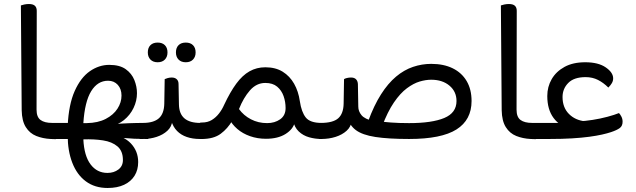

<svg xmlns="http://www.w3.org/2000/svg" viewBox="-20 -692 3167 956"><path d="M163 -638 162 -146Q162 -109 182 -94.5Q202 -80 239 -80H258V1L232 0Q193 -2 160.5 -15Q128 -28 108.5 -59Q89 -90 88 -143L84 -665Q89 -667 100.5 -669.5Q112 -672 124 -672Q144 -672 153.5 -663.5Q163 -655 163 -638ZM258 1V-79Q262 -73 265 -63Q268 -53 268 -39Q268 -25 264.5 -14.5Q261 -4 258 1Z M516 244Q452 244 407.5 211Q363 178 340 118.5Q317 59 317 -18V-65Q322 -172 352 -239Q382 -306 427.5 -337.5Q473 -369 524 -369Q576 -369 606 -347.5Q636 -326 649 -293.5Q662 -261 662 -228Q662 -190 645 -154.5Q628 -119 597 -94Q566 -69 525 -63V-26Q596 -16 632 22.5Q668 61 668 115Q668 154 650 183Q632 212 598 228Q564 244 516 244ZM515 169Q547 169 569.5 152Q592 135 592 105Q592 60 565 37Q538 14 493 7Q448 0 395 2Q399 84 431 126.5Q463 169 515 169ZM242 0V-80H333L415 -64Q470 -68 545.5 -74Q621 -80 703 -80H718V0H703Q648 0 596 -5Q544 -10 498 -17.5Q452 -25 415 -30L333 0ZM395 -79H412Q468 -80 506.5 -100Q545 -120 565 -151Q585 -182 585 -216Q585 -249 566.5 -269.5Q548 -290 518 -290Q466 -290 434 -238Q402 -186 395 -79ZM718 0V-80Q722 -74 725 -64Q728 -54 728 -40Q728 -26 724.5 -15.5Q721 -5 718 0Z M676 0V-80H692Q745 -80 771 -103Q797 -126 798 -176L800 -298Q804 -300 814 -303Q824 -306 835 -306Q851 -306 860 -297.5Q869 -289 869 -274L871 -171Q872 -125 898.5 -102.5Q925 -80 977 -80H993V0H975Q939 0 910 -10Q881 -20 861.5 -40Q842 -60 833 -90H838Q835 -61 813.5 -41Q792 -21 760 -10.5Q728 0 693 0ZM993 0V-80Q997 -74 1000 -64Q1003 -54 1003 -40Q1003 -26 999.5 -15.5Q996 -5 993 0ZM765 -382Q742 -382 729 -395.5Q716 -409 716 -431Q716 -454 729 -467Q742 -480 765 -480Q788 -480 801 -467Q814 -454 814 -431Q814 -409 801 -395.5Q788 -382 765 -382ZM905 -382Q882 -382 869 -395.5Q856 -409 856 -431Q856 -454 869 -467Q882 -480 905 -480Q928 -480 941 -467Q954 -454 954 -431Q954 -409 941 -395.5Q928 -382 905 -382Z M977 0V-82H986Q1014 -82 1034.5 -94.5Q1055 -107 1070.5 -127Q1086 -147 1096 -170Q1126 -234 1156.5 -275.5Q1187 -317 1222.5 -337Q1258 -357 1301 -357Q1352 -357 1387.5 -335Q1423 -313 1444.5 -275Q1466 -237 1473 -188Q1481 -134 1502.5 -107Q1524 -80 1581 -80H1585V0H1580Q1549 0 1519 -8.5Q1489 -17 1467.5 -37.5Q1446 -58 1439 -92L1448 -84Q1440 -49 1402 -25Q1364 -1 1304 -1Q1262 -1 1225 -14Q1188 -27 1161.5 -50Q1135 -73 1121 -101L1137 -92Q1114 -52 1079 -26Q1044 0 985 0ZM1310 -79Q1348 -79 1375 -98Q1402 -117 1402 -154Q1402 -185 1392 -213.5Q1382 -242 1360 -260.5Q1338 -279 1301 -279Q1257 -279 1224.5 -242Q1192 -205 1170 -149Q1193 -117 1229.5 -98Q1266 -79 1310 -79ZM1585 0V-80Q1589 -74 1592 -64Q1595 -54 1595 -40Q1595 -26 1591.5 -15.5Q1588 -5 1585 0Z M1569 0V-80H1577Q1638 -80 1664 -103Q1690 -126 1691 -176L1693 -298Q1697 -301 1707 -303.5Q1717 -306 1728 -306Q1744 -306 1752.5 -297.5Q1761 -289 1762 -274L1764 -161Q1765 -140 1761 -126.5Q1757 -113 1748.5 -104.5Q1740 -96 1726 -90H1731Q1728 -61 1706 -41Q1684 -21 1651 -10.5Q1618 0 1580 0ZM2017 -79Q2131 -79 2192 -104.5Q2253 -130 2253 -189Q2253 -236 2218 -265.5Q2183 -295 2127 -295Q2100 -295 2069.5 -286Q2039 -277 2006 -252.5Q1973 -228 1941.5 -182Q1910 -136 1882 -62L1813 -88Q1842 -167 1877 -222Q1912 -277 1952 -310.5Q1992 -344 2036.5 -359Q2081 -374 2127 -374Q2189 -374 2234 -352Q2279 -330 2303.5 -288.5Q2328 -247 2328 -189Q2328 -95 2253 -47.5Q2178 0 2017 0Q1914 0 1849 -10Q1784 -20 1751.5 -44.5Q1719 -69 1710 -110L1764 -161Q1764 -138 1780 -118.5Q1796 -99 1842 -88Q1845 -87 1850 -88.5Q1855 -90 1859 -89Q1888 -85 1926.5 -82Q1965 -79 2017 -79Z M2553 -638 2552 -146Q2552 -109 2572 -94.5Q2592 -80 2629 -80H2648V1L2622 0Q2583 -2 2550.5 -15Q2518 -28 2498.5 -59Q2479 -90 2478 -143L2474 -665Q2479 -667 2490.5 -669.5Q2502 -672 2514 -672Q2534 -672 2543.5 -663.5Q2553 -655 2553 -638ZM2648 1V-79Q2652 -73 2655 -63Q2658 -53 2658 -39Q2658 -25 2654.5 -14.5Q2651 -4 2648 1Z M2861 -88Q2892 -89 2930.5 -95Q2969 -101 3004.5 -110.5Q3040 -120 3062 -129Q3068 -123 3074 -111.5Q3080 -100 3080 -86Q3080 -65 3066 -54.5Q3052 -44 3022 -34Q3004 -28 2977.5 -22Q2951 -16 2914 -11Q2877 -6 2828 -3Q2779 0 2716 0H2632V-80H2796ZM2825 -47Q2767 -63 2736 -105Q2705 -147 2705 -214Q2705 -260 2727 -298Q2749 -336 2791 -359Q2833 -382 2894 -382Q2959 -382 2996 -356.5Q3033 -331 3033 -302Q3033 -289 3026.5 -278Q3020 -267 3009 -256Q2985 -280 2957.5 -294Q2930 -308 2896 -308Q2838 -308 2809.5 -279Q2781 -250 2781 -209Q2781 -157 2812.5 -125Q2844 -93 2894 -88Z"/></svg>

Font: Baloo Bhaijaan 2
Style: Regular
Weight: 400
Designer: Sanskriti Dholi, Noopur Datye and Ek Type
Foundry: Ek Type
Version: Version 1.701